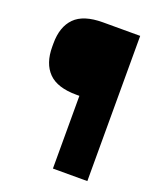

<svg xmlns="http://www.w3.org/2000/svg" viewBox="-122 -717 661 794"><g transform="rotate(20 208.0 -319.5)"><path d="M193 -320Q108.5 -320 69.8 -359.5Q31 -399 31 -472.5V-487Q31 -560.5 69.8 -599.8Q108.5 -639 193.5 -639H242L242.5 -320ZM357.5 0H206V-639H357.5Z"/></g></svg>

Font: Anek Telugu
Style: Bold
Weight: 700
Designer: Omkar Bhoir (Telugu), Yesha Goshar (Latin)
Foundry: Ek Type
Version: Version 1.003